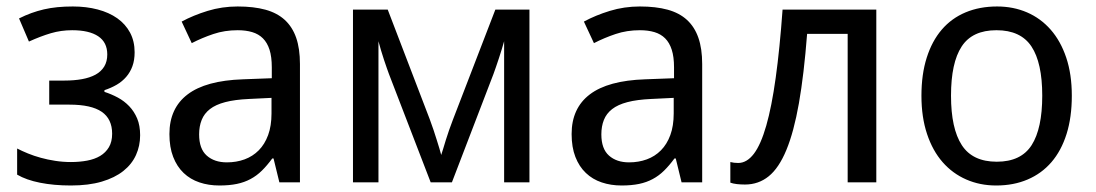

<svg xmlns="http://www.w3.org/2000/svg" viewBox="-20 -566 3402 596"><path d="M180.2 -315.9Q210 -315.9 234.4 -320.3Q258.8 -324.7 276.4 -334.2Q293.9 -343.8 303.5 -359.4Q313 -375 313 -397Q313 -434.6 284.9 -453.4Q256.8 -472.2 204.1 -472.2Q169.4 -472.2 137.9 -462.9Q106.4 -453.6 69.8 -437L39.1 -508.8Q58.6 -518.6 77.4 -525.4Q96.2 -532.2 116.2 -536.9Q136.2 -541.5 158.2 -543.7Q180.2 -545.9 206.1 -545.9Q248 -545.9 283.2 -536.6Q318.4 -527.3 344 -509.3Q369.6 -491.2 383.8 -464.6Q397.9 -438 397.9 -403.8Q397.9 -379.4 391.1 -360.6Q384.3 -341.8 371.8 -327.4Q359.4 -313 342.3 -303Q325.2 -293 304.2 -286.1V-280.8Q325.7 -273.9 345.7 -263.2Q365.7 -252.4 381.1 -236.3Q396.5 -220.2 405.8 -198.2Q415 -176.3 415 -146Q415 -113.3 402.1 -84.7Q389.2 -56.2 362.8 -35.2Q336.4 -14.2 295.9 -2.2Q255.4 9.8 200.2 9.8Q147 9.8 104.2 1.2Q61.5 -7.3 33.2 -23.9V-105Q48.3 -97.2 66.9 -89.6Q85.4 -82 106.7 -76.2Q127.9 -70.3 151.6 -66.7Q175.3 -63 200.2 -63Q227.1 -63 250.5 -67.4Q273.9 -71.8 291 -82Q308.1 -92.3 318.1 -109.1Q328.1 -126 328.1 -150.9Q328.1 -196.8 295.7 -219Q263.2 -241.2 195.8 -241.2H132.8V-315.9Z M847.2 0 829.1 -74.2H825.2Q809.1 -52.2 793 -36.4Q776.9 -20.5 757.8 -10.3Q738.8 0 715.3 4.9Q691.9 9.8 661.1 9.8Q627.4 9.8 599.1 0.2Q570.8 -9.3 550 -29.1Q529.3 -48.8 517.6 -78.9Q505.9 -108.9 505.9 -149.9Q505.9 -230 562.3 -272.9Q618.7 -315.9 733.9 -319.8L823.7 -323.2V-356.9Q823.7 -389.6 816.7 -411.6Q809.6 -433.6 796.1 -447Q782.7 -460.4 762.9 -466.3Q743.2 -472.2 717.8 -472.2Q677.2 -472.2 642.3 -460.4Q607.4 -448.7 575.2 -432.1L543.9 -499Q580.1 -518.6 624.5 -532.2Q668.9 -545.9 717.8 -545.9Q767.6 -545.9 804 -535.9Q840.3 -525.9 864 -504.2Q887.7 -482.4 899.4 -448.7Q911.1 -415 911.1 -367.2V0ZM684.1 -62Q713.9 -62 739.3 -71.3Q764.6 -80.6 783.2 -99.4Q801.8 -118.2 812.3 -146.7Q822.8 -175.3 822.8 -213.9V-262.2L752.9 -258.8Q709 -256.8 679.2 -249Q649.4 -241.2 631.6 -227.3Q613.8 -213.4 606 -193.6Q598.1 -173.8 598.1 -148.9Q598.1 -104 621.8 -83Q645.5 -62 684.1 -62Z M1623.5 0H1544.9V-438Q1542 -427.7 1537.8 -413.8Q1533.7 -399.9 1528.8 -385.5Q1523.9 -371.1 1519.5 -357.9Q1515.1 -344.7 1511.7 -335.9L1382.8 0H1316.9L1187.5 -335.9Q1185.1 -342.3 1180.9 -354.2Q1176.8 -366.2 1171.9 -380.6Q1167 -395 1162.6 -410.2Q1158.2 -425.3 1154.8 -438V0H1075.7V-536.1H1183.6L1314 -195.8Q1320.3 -179.2 1325.7 -162.8Q1331.1 -146.5 1335.7 -131.8Q1340.3 -117.2 1344 -105Q1347.7 -92.8 1349.6 -85Q1352.5 -93.3 1356 -105.2Q1359.4 -117.2 1364 -131.6Q1368.7 -146 1374 -161.9Q1379.4 -177.7 1385.7 -193.8L1517.6 -536.1H1623.5Z M2095.7 0 2077.6 -74.2H2073.7Q2057.6 -52.2 2041.5 -36.4Q2025.4 -20.5 2006.3 -10.3Q1987.3 0 1963.9 4.9Q1940.4 9.8 1909.7 9.8Q1876 9.8 1847.7 0.2Q1819.3 -9.3 1798.6 -29.1Q1777.8 -48.8 1766.1 -78.9Q1754.4 -108.9 1754.4 -149.9Q1754.4 -230 1810.8 -272.9Q1867.2 -315.9 1982.4 -319.8L2072.3 -323.2V-356.9Q2072.3 -389.6 2065.2 -411.6Q2058.1 -433.6 2044.7 -447Q2031.2 -460.4 2011.5 -466.3Q1991.7 -472.2 1966.3 -472.2Q1925.8 -472.2 1890.9 -460.4Q1856 -448.7 1823.7 -432.1L1792.5 -499Q1828.6 -518.6 1873 -532.2Q1917.5 -545.9 1966.3 -545.9Q2016.1 -545.9 2052.5 -535.9Q2088.9 -525.9 2112.5 -504.2Q2136.2 -482.4 2147.9 -448.7Q2159.7 -415 2159.7 -367.2V0ZM1932.6 -62Q1962.4 -62 1987.8 -71.3Q2013.2 -80.6 2031.7 -99.4Q2050.3 -118.2 2060.8 -146.7Q2071.3 -175.3 2071.3 -213.9V-262.2L2001.5 -258.8Q1957.5 -256.8 1927.7 -249Q1897.9 -241.2 1880.1 -227.3Q1862.3 -213.4 1854.5 -193.6Q1846.7 -173.8 1846.7 -148.9Q1846.7 -104 1870.4 -83Q1894 -62 1932.6 -62Z M2700.2 0H2611.3V-460.9H2485.4Q2475.6 -334.5 2460 -245.6Q2444.3 -156.7 2421.1 -100.6Q2397.9 -44.4 2366.2 -18.8Q2334.5 6.8 2292.5 6.8Q2278.8 6.8 2266.8 5.4Q2254.9 3.9 2247.1 1V-63Q2258.3 -60.1 2271.5 -60.1Q2298.3 -60.1 2320.1 -88.6Q2341.8 -117.2 2358.6 -176Q2375.5 -234.9 2387.9 -324.5Q2400.4 -414.1 2409.2 -536.1H2700.2Z M3307.1 -269Q3307.1 -202.1 3290.8 -150.1Q3274.4 -98.1 3243.9 -62.7Q3213.4 -27.3 3169.9 -8.8Q3126.5 9.8 3072.3 9.8Q3022 9.8 2979.5 -8.8Q2937 -27.3 2906 -62.7Q2875 -98.1 2857.7 -150.1Q2840.3 -202.1 2840.3 -269Q2840.3 -335.4 2856.7 -387Q2873 -438.5 2903.3 -473.9Q2933.6 -509.3 2977.3 -527.6Q3021 -545.9 3075.2 -545.9Q3125.5 -545.9 3168 -527.6Q3210.4 -509.3 3241.5 -473.9Q3272.5 -438.5 3289.8 -387Q3307.1 -335.4 3307.1 -269ZM2932.1 -269Q2932.1 -167 2965.6 -115.5Q2999 -64 3074.2 -64Q3149.4 -64 3182.4 -115.5Q3215.3 -167 3215.3 -269Q3215.3 -371.1 3181.9 -421.6Q3148.4 -472.2 3073.2 -472.2Q2998 -472.2 2965.1 -421.6Q2932.1 -371.1 2932.1 -269Z"/></svg>

Font: Genotype
Style: Regular
Weight: 400
Foundry: Ascender Corporation
Version: Version 1.00